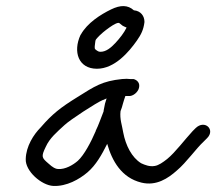

<svg xmlns="http://www.w3.org/2000/svg" viewBox="-20 -710 714 634"><path d="M156 -96C200 -94 242 -118 269 -141C297 -165 316 -199 334 -235C350 -179 381 -123 447 -107C496 -95 535 -121 564 -147C596 -174 627 -219 653 -243L664 -254C692 -282 656 -316 626 -287L616 -277C590 -249 559 -207 532 -185C518 -174 504 -164 491 -162C474 -159 459 -165 446 -171C415 -190 395 -230 387 -272C383 -297 375 -316 378 -343C381 -350 384 -360 386 -368C386 -370 394 -393 394 -393H404C419 -391 436 -406 439 -420C443 -437 432 -446 421 -449H410C404 -450 393 -450 383 -449C317 -442 294 -426 235 -389C180 -355 152 -333 115 -290C91 -266 66 -227 65 -185C63 -145 117 -98 156 -96ZM193 -297C211 -314 298 -371 320 -380H321L332 -385C328 -374 325 -362 323 -349C323 -348 322 -346 322 -342C313 -320 306 -298 296 -278V-277C281 -242 258 -198 237 -179C221 -165 195 -150 172 -152H171C164 -152 154 -157 140 -170C118 -189 115 -192 131 -225C144 -254 168 -274 193 -297ZM300 -483C359 -483 406 -539 432 -576C446 -596 454 -612 457 -637V-638C457 -657 445 -674 422 -676C402 -694 378 -694 347 -679C312 -662 268 -634 247 -596L246 -595C220 -539 239 -483 300 -483ZM309 -593C314 -599 367 -643 375 -633L385 -625C386 -624 398 -619 398 -619C390 -602 375 -583 361 -568C346 -552 330 -539 312 -539C306 -539 303 -541 300 -543C291 -549 292 -550 294 -567C295 -581 297 -580 309 -593Z"/></svg>

Font: Stray Cat
Style: BdObl
Weight: 700
Version: Version 1.0